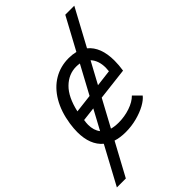

<svg xmlns="http://www.w3.org/2000/svg" viewBox="-288 -860 1168 1168"><g transform="rotate(-45 296.5 -275.5)"><path d="M184.5 -4.5 70 207H-7L124.5 -37Q60.5 -91 60.5 -201.5Q60.5 -231.5 66 -270Q79.5 -359 117.5 -423.8Q155.5 -488.5 213 -522.8Q270.5 -557 342 -557Q372.5 -557 401.5 -550L514 -758H591.5L463 -520Q528.5 -466.5 528.5 -348.5Q528.5 -311 522 -269L314 -244.5L220.5 -71.5Q246 -64 280 -64Q331 -64 378.2 -80Q425.5 -96 453 -124L499.5 -77.5Q483 -56 447.8 -36.5Q412.5 -17 365.8 -4.8Q319 7.5 269.5 7.5Q221.5 7.5 184.5 -4.5ZM460.5 -356Q460.5 -417.5 427 -453.5L351.5 -314L458.5 -327Q460.5 -347 460.5 -356ZM138.5 -186.5Q138.5 -138.5 163 -107.5L231.5 -234.5L142 -224Q138.5 -201.5 138.5 -186.5ZM269 -304 367 -485.5Q351 -488 337.5 -488Q272.5 -488 222.8 -439.2Q173 -390.5 150.5 -290Z"/></g></svg>

Font: JuliaMono Light
Style: Italic
Weight: 300
Italic angle: -9°
Monospace: yes
Designer: cormullion
Foundry: corm
Version: Version 0.054; ttfautohint (v1.8.4)